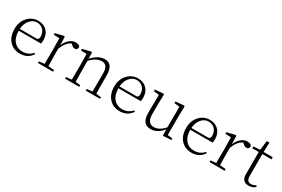

<svg xmlns="http://www.w3.org/2000/svg" viewBox="82 -1684 3992 2719"><g transform="rotate(30 2078.0 -324.5)"><path d="M390 -290Q428 -290 428 -340Q428 -403 391 -446Q351 -491 287 -491Q219 -491 172 -436Q123 -380 117 -290ZM116 -260Q117 -145 174 -84Q225 -29 307 -29Q404 -29 468 -101L484 -88Q418 14 292 14Q189 14 123 -53Q52 -125 52 -254Q52 -373 124 -449Q192 -521 289 -521Q380 -521 434 -464Q487 -408 487 -320Q487 -283 481 -260Z M729 -375Q754 -441 801 -481Q847 -521 899 -521Q959 -521 974 -487Q974 -436 928 -436Q903 -436 868 -468L857 -478Q778 -444 729 -321V-226Q729 -183 730 -132Q731 -75 732 -36L828 -27V0H581V-27L669 -36Q671 -146 671 -226V-281Q671 -380 668 -455L575 -459V-485L711 -518L724 -511Z M1596 -27V0H1363V-27L1452 -36Q1454 -146 1454 -226V-334Q1454 -475 1355 -475Q1266 -475 1174 -378V-226Q1174 -119 1177 -36L1257 -27V0H1025V-27L1114 -36Q1116 -146 1116 -226V-281Q1116 -380 1113 -455L1020 -459V-485L1156 -518L1169 -511L1173 -410Q1270 -521 1379 -521Q1512 -521 1512 -334V-226Q1512 -144 1514 -36Z M2021 -290Q2059 -290 2059 -340Q2059 -403 2022 -446Q1982 -491 1918 -491Q1850 -491 1803 -436Q1754 -380 1748 -290ZM1747 -260Q1748 -145 1805 -84Q1856 -29 1938 -29Q2035 -29 2099 -101L2115 -88Q2049 14 1923 14Q1820 14 1754 -53Q1683 -125 1683 -254Q1683 -373 1755 -449Q1823 -521 1920 -521Q2011 -521 2065 -464Q2118 -408 2118 -320Q2118 -283 2112 -260Z M2763 -27V0L2628 8L2625 -96Q2538 14 2430 14Q2357 14 2322 -30Q2285 -78 2286 -185L2290 -465L2202 -476V-502L2340 -514L2350 -502L2345 -352V-188Q2345 -34 2452 -34Q2544 -34 2624 -128L2626 -465L2540 -475V-502L2677 -514L2687 -502L2683 -352V-35Z M3196 -290Q3234 -290 3234 -340Q3234 -403 3197 -446Q3157 -491 3093 -491Q3025 -491 2978 -436Q2929 -380 2923 -290ZM2922 -260Q2923 -145 2980 -84Q3031 -29 3113 -29Q3210 -29 3274 -101L3290 -88Q3224 14 3098 14Q2995 14 2929 -53Q2858 -125 2858 -254Q2858 -373 2930 -449Q2998 -521 3095 -521Q3186 -521 3240 -464Q3293 -408 3293 -320Q3293 -283 3287 -260Z M3535 -375Q3560 -441 3607 -481Q3653 -521 3705 -521Q3765 -521 3780 -487Q3780 -436 3734 -436Q3709 -436 3674 -468L3663 -478Q3584 -444 3535 -321V-226Q3535 -183 3536 -132Q3537 -75 3538 -36L3634 -27V0H3387V-27L3475 -36Q3477 -146 3477 -226V-281Q3477 -380 3474 -455L3381 -459V-485L3517 -518L3530 -511Z M4140 -28Q4100 14 4031 14Q3917 14 3918 -116Q3918 -127 3919 -151V-472H3814V-501L3921 -510L3941 -663H3984L3979 -507H4128V-472H3978V-115Q3978 -23 4048 -23Q4086 -23 4126 -47Z"/></g></svg>

Font: Source Han Serif SC ExtraLight
Style: Regular
Weight: 250
Designer: Ryoko NISHIZUKA  (kana & ideographs); Frank Grießhammer (Latin, Greek & Cyrillic); Wenlong ZHANG  (bopomofo); Sandoll Co
Foundry: Adobe Systems Incorporated
Version: Version 1.001 October 20, 2017